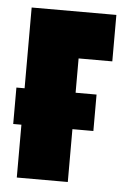

<svg xmlns="http://www.w3.org/2000/svg" viewBox="-45 -595 421 630"><g transform="rotate(5 165.0 -280.0)"><path d="M7 -174V-294H271V-174ZM34 0V-560H313V-407H202V0Z"/></g></svg>

Font: Tektur Condensed
Style: Bold
Weight: 700
Width: 3
Designer: Adam Jagosz
Foundry: Adam Jagosz
Version: Version 1.005;gftools[0.9.30]